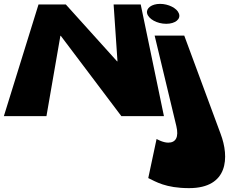

<svg xmlns="http://www.w3.org/2000/svg" viewBox="-23 -600 1183 992"><path d="M804 -580C761 -580 731 -558 737 -531C744 -502 788 -477 836 -477C883 -477 913 -502 901 -531C891 -558 847 -580 804 -580ZM776 -416H929L1117 92C1162 211 1158 372 954 372C832 372 781 338 743 320L786 118C786 118 818 137 846 137C885 137 902 109 888 51ZM289 -415H291L604 0H824L704 -577H564L584 -283H582L317 -577H176L-3 0H217Z"/></svg>

Font: Hussar Milosc
Style: Bold
Weight: 700
Foundry: Cannot Into Space Fonts
Version: Version 1.02